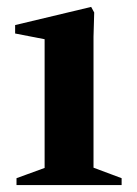

<svg xmlns="http://www.w3.org/2000/svg" viewBox="-20 -536 396 556"><path d="M27.8 -20 117.2 -52.6 109.2 -29.6V-442.6L117.6 -420.8L23.8 -439V-463.4L244 -516L252.8 -499.8L250.8 -429.8V-30L242.8 -53.4L332.2 -20V0H27.8Z"/></svg>

Font: Wittgenstein
Style: Regular
Weight: 400
Designer: Jörg Drees
Foundry: Jörg Drees
Version: Version 1.003;Glyphs 3.1.2 (3151)